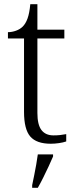

<svg xmlns="http://www.w3.org/2000/svg" viewBox="-20 -678 362 919"><path d="M223 10Q155 10 125 -24.5Q95 -59 95 -143V-494H18V-524Q37 -524 56.5 -531Q76 -538 89 -551Q103 -565 112 -590Q121 -615 125 -658H159V-536H288V-494H159V-137Q159 -81 178.5 -55.5Q198 -30 236 -30Q253 -30 267 -31.5Q281 -33 297 -36V-1Q283 4 262.5 7Q242 10 223 10ZM134 208Q139 185 144 159.5Q149 134 153.5 109Q158 84 161 61H234V71Q225 92 212.5 119Q200 146 186.5 173Q173 200 161 221H134Z"/></svg>

Font: Noto Serif Gujarati Light
Style: Regular
Weight: 300
Version: Version 2.102